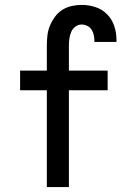

<svg xmlns="http://www.w3.org/2000/svg" viewBox="-20 -763 540 783"><path d="M171 0V-395H62V-475H171V-578Q171 -599 173.5 -619.5Q176 -640 184 -659Q192 -678 204.5 -695Q217 -712 234.5 -723Q252 -734 272.5 -738.5Q293 -743 313 -743Q342 -743 369.5 -734Q397 -725 417 -704.5Q437 -684 446 -656.5Q455 -629 455 -601V-592H365V-596Q365 -608 362.5 -620Q360 -632 353.5 -642Q347 -652 336 -657.5Q325 -663 313 -663Q299 -663 287.5 -654.5Q276 -646 270.5 -633Q265 -620 263 -606Q261 -592 261 -578V-475H419V-395H261V0Z"/></svg>

Font: Iosevka Curly Medium
Style: Regular
Weight: 500
Monospace: yes
Designer: Belleve Invis
Foundry: Belleve Invis
Version: Version 22.1.2; ttfautohint (v1.8.4)